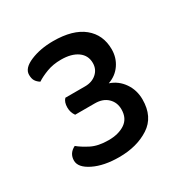

<svg xmlns="http://www.w3.org/2000/svg" viewBox="-93 -770 457 480"><g transform="rotate(-30 136.0 -530.0)"><path d="M134 -559Q154 -559 167 -570.5Q180 -582 180 -600Q180 -622 162.5 -634.5Q145 -647 115 -647Q92 -647 73.5 -640Q55 -633 43 -625Q35 -630 31 -636.5Q27 -643 27 -654Q27 -673 55.5 -685Q84 -697 121 -697Q178 -697 208 -672.5Q238 -648 238 -606Q238 -582 225 -563Q212 -544 189 -536Q213 -528 227.5 -507Q242 -486 242 -459Q242 -409 206.5 -386Q171 -363 120 -363Q76 -363 46.5 -377.5Q17 -392 17 -412Q17 -433 37 -443Q49 -433 68.5 -423Q88 -413 118 -413Q147 -413 165.5 -425.5Q184 -438 184 -464Q184 -484 170.5 -497Q157 -510 134 -510H77Q69 -521 69 -535Q69 -551 77 -559Z"/></g></svg>

Font: Baloo 2
Style: Regular
Weight: 400
Designer: Sarang Kulkarni and Ek Type
Foundry: Ek Type
Version: Version 1.640;hotconv 1.0.111;makeotfexe 2.5.65597; ttfautoh